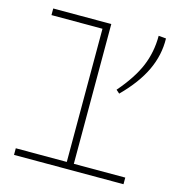

<svg xmlns="http://www.w3.org/2000/svg" viewBox="-104 -779 799 869"><g transform="rotate(15 296.0 -345.0)"><path d="M553 -31V0H40V-31H279V-655H40V-686H312V-31ZM568 -687Q570 -610 536 -537.5Q502 -465 428 -391L412 -405Q477 -480 505 -546.5Q533 -613 533 -690Z"/></g></svg>

Font: BioRhyme Expanded ExtraLight
Style: Regular
Weight: 275
Width: 7
Designer: Aoife Mooney
Foundry: Aoife Mooney Type
Version: Version 1.000